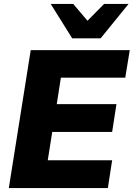

<svg xmlns="http://www.w3.org/2000/svg" viewBox="-20 -961 683 981"><path d="M25 0ZM25 0 137 -705H643L620 -564H291L270 -429H575L553 -287H247L224 -142H553L531 0ZM349 -765 239 -941H354L427 -855L512 -941H637L494 -765Z"/></svg>

Font: Winston ExtraBold
Style: Italic
Weight: 800
Italic angle: -9°
Designer: Original fonts by Vernon Adams / Changes by Cristiano Sobral
Foundry: Original fonts by Vernon Adams / Changes by Cristiano Sobral
Version: Version 2.503;July 17, 2020;FontCreator 13.0.0.2655 64-bit